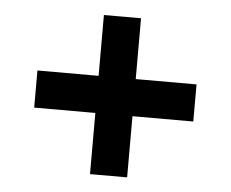

<svg xmlns="http://www.w3.org/2000/svg" viewBox="-40 -631 650 541"><g transform="rotate(5 285.0 -360.0)"><path d="M338 -135V-308H510V-413H338V-585H233V-413H60V-308H233V-135Z"/></g></svg>

Font: Manrope ExtraBold
Style: Regular
Weight: 800
Designer: Mikhail Sharanda
Foundry: Mikhail Sharanda
Version: Version 4.505